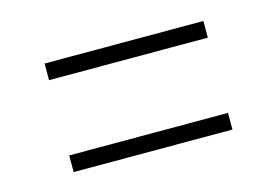

<svg xmlns="http://www.w3.org/2000/svg" viewBox="-47 -529 581 402"><g transform="rotate(-15 244.0 -327.5)"><path d="M415 -444.8V-408.7H70.8V-444.8ZM415 -245.6V-209.5H70.8V-245.6Z"/></g></svg>

Font: Roboto Condensed ExtraLight
Style: Regular
Weight: 250
Designer: Christian Robertson
Foundry: Google
Version: Version 3.008; 2023